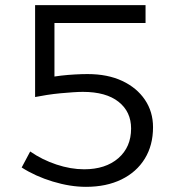

<svg xmlns="http://www.w3.org/2000/svg" viewBox="-20 -720 653 744"><path d="M191 -386 173 -420Q191 -424 217 -427Q243 -430 270.5 -431.5Q298 -433 319 -433Q397 -433 453.5 -406.5Q510 -380 541.5 -333.5Q573 -287 573 -227Q573 -157 541 -105Q509 -53 450.5 -24.5Q392 4 313 4Q252 4 184.5 -16.5Q117 -37 64 -71L97 -133Q143 -101 198.5 -82.5Q254 -64 306 -64Q389 -64 438.5 -107Q488 -150 488 -222Q488 -287 439.5 -325.5Q391 -364 301 -364Q286 -364 263 -362.5Q240 -361 213.5 -358.5Q187 -356 161.5 -352Q136 -348 116 -344V-700H544V-631H155L191 -666Z"/></svg>

Font: Alexandria Light
Style: Regular
Weight: 300
Designer: Mohamed Gaber
Foundry: Kief Type Foundry
Version: Version 5.100